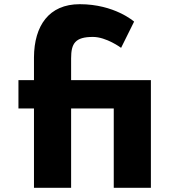

<svg xmlns="http://www.w3.org/2000/svg" viewBox="-20 -895 807 915"><path d="M522.1 0H699.1V-513H318.9V-617C318.9 -688 338.2 -719 422.9 -719C487 -719 557.1 -667 557.1 -667L619.1 -792C619.1 -792 526.1 -875 360 -875C212.9 -875 142.9 -772 141.9 -622V-513H67.9V-378H141.9V0H318.9V-378H522.1Z"/></svg>

Font: Hussar
Style: BdSuprExt
Weight: 700
Foundry: Cannot Into Space Fonts
Version: Version 2.00